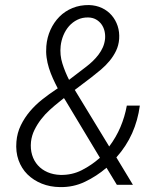

<svg xmlns="http://www.w3.org/2000/svg" viewBox="-20 -742 627 771"><path d="M211.9 -387.2Q201.7 -406.7 192.4 -427.2Q183.1 -447.8 176.5 -468.8Q169.9 -489.7 167 -511.7Q164.1 -533.7 166 -556.6Q168.9 -591.8 182.6 -622.1Q196.3 -652.3 218.5 -674.8Q240.7 -697.3 271 -709.7Q301.3 -722.2 337.9 -721.7Q366.2 -720.7 389.2 -710Q412.1 -699.2 428.2 -680.7Q444.3 -662.1 452.4 -637.7Q460.4 -613.3 458.5 -585.4Q456.5 -559.6 446 -537.8Q435.5 -516.1 419.9 -497.3Q404.3 -478.5 385.3 -462.4Q366.2 -446.3 347.2 -431.6L280.3 -380.9L418.5 -153.8Q446.3 -190.9 463.6 -231.7Q481 -272.5 489.3 -317.9H541.5Q533.7 -258.8 510.5 -206.8Q487.3 -154.8 447.3 -109.9L513.7 0H449.2L407.7 -68.4Q367.7 -34.2 321 -12Q274.4 10.3 220.7 9.3Q181.2 8.8 147.7 -4.6Q114.3 -18.1 90.3 -41.7Q66.4 -65.4 54.4 -98.9Q42.5 -132.3 45.9 -172.9Q48.8 -208.5 63.7 -239Q78.6 -269.5 100.6 -295.4Q122.6 -321.3 149.9 -342.8Q177.2 -364.3 205.1 -382.8ZM222.7 -39.6Q269 -38.6 308.3 -58.6Q347.7 -78.6 381.3 -108.4L240.7 -342.3L236.8 -348.1L217.3 -332.5Q198.7 -317.9 179.7 -300.5Q160.6 -283.2 145 -262.9Q129.4 -242.7 118.4 -220.2Q107.4 -197.8 104.5 -172.9Q101.6 -144 108.9 -119.9Q116.2 -95.7 132.1 -78.1Q147.9 -60.5 171.1 -50.5Q194.3 -40.5 222.7 -39.6ZM223.6 -557.6Q219.7 -521 230.5 -487.1Q241.2 -453.1 257.3 -421.4L326.2 -474.1Q339.8 -484.4 352.5 -496.6Q365.2 -508.8 375.7 -522.7Q386.2 -536.6 393.1 -552.2Q399.9 -567.9 401.9 -585.9Q403.3 -602.1 399.7 -617.4Q396 -632.8 387.2 -644.8Q378.4 -656.7 365.2 -664.1Q352.1 -671.4 334.5 -671.9Q310.5 -672.4 291 -662.8Q271.5 -653.3 257.3 -637.2Q243.2 -621.1 234.6 -600.3Q226.1 -579.6 223.6 -557.6Z"/></svg>

Font: TypoPRO Roboto Mono
Style: Italic
Weight: 300
Designer: Google
Version: Version 2.000986; 2015; ttfautohint (v1.3)